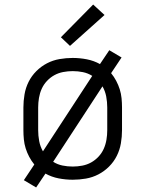

<svg xmlns="http://www.w3.org/2000/svg" viewBox="-20 -783 640 845"><path d="M139 42 85 10 131 -59Q118 -75 108.5 -93Q99 -111 93 -130Q87 -149 85 -169.5Q83 -190 83 -210V-310Q83 -339 88 -368Q93 -397 106 -423Q119 -449 140 -470Q161 -491 187 -504.5Q213 -518 242 -523Q271 -528 300 -528Q331 -528 362 -522Q393 -516 420 -501L461 -562L515 -530L469 -461Q482 -445 491.5 -427Q501 -409 507 -390Q513 -371 515 -350.5Q517 -330 517 -310V-210Q517 -181 512 -152Q507 -123 494 -97Q481 -71 460 -50Q439 -29 413 -15.5Q387 -2 358 3Q329 8 300 8Q269 8 238 2Q207 -4 180 -19ZM169 -117 386 -449Q367 -461 345 -465.5Q323 -470 300 -470Q279 -470 258 -466Q237 -462 219 -452Q201 -442 186.5 -426.5Q172 -411 163.5 -392Q155 -373 151.5 -352Q148 -331 148 -310V-210Q148 -186 152.5 -162Q157 -138 169 -117ZM300 -50Q321 -50 342 -54Q363 -58 381 -68Q399 -78 413.5 -93.5Q428 -109 436.5 -128Q445 -147 448.5 -168Q452 -189 452 -210V-310Q452 -334 447.5 -358Q443 -382 431 -403L214 -71Q233 -59 255 -54.5Q277 -50 300 -50ZM288 -581 248 -619 390 -763 440 -717Z"/></svg>

Font: Iosevka SS04 Light Extended
Style: Regular
Weight: 300
Width: 7
Monospace: yes
Designer: Belleve Invis
Foundry: Belleve Invis
Version: Version 19.0.0; ttfautohint (v1.8.4)